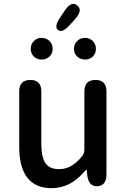

<svg xmlns="http://www.w3.org/2000/svg" viewBox="-20 -966 660 999"><path d="M249 13Q80 13 80 -204V-490Q80 -550 138 -550Q195 -550 195 -490V-218Q195 -148 216.5 -117Q238 -86 287 -86Q325 -86 354.5 -105Q384 -124 407 -153Q419 -168 419 -187V-490Q419 -550 477 -550Q534 -550 534 -490V-59Q534 0 487 3Q441 5 434 -54L432 -76Q431 -83 429.5 -83Q428 -83 417 -71Q345 13 249 13ZM196.5 -656Q172 -656 156 -672Q140 -688 140 -712Q140 -736 156 -752.5Q172 -769 196.5 -769Q221 -769 237.5 -752.5Q254 -736 254 -712Q254 -688 237.5 -672Q221 -656 196.5 -656ZM422.5 -656Q398 -656 381.5 -672Q365 -688 365 -712Q365 -736 381.5 -752.5Q398 -769 422.5 -769Q447 -769 463 -752.5Q479 -736 479 -712Q479 -688 463 -672Q447 -656 422.5 -656ZM343 -836Q304 -792 282 -810Q260 -827 293 -875L317 -911Q351 -962 382 -938Q412 -914 372 -868Z"/></svg>

Font: Resource Han Rounded JP Medium
Style: Regular
Weight: 500
Designer: Cyano Hao (round all glyphs); Ryoko NISHIZUKA 西塚涼子 (kana, bopomofo & ideographs); Paul D. Hunt (Latin, Greek & Cyrillic)
Foundry: Cyano Hao
Version: 0.990